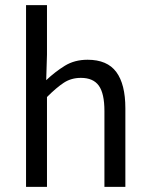

<svg xmlns="http://www.w3.org/2000/svg" viewBox="-20 -732 584 752"><path d="M82 -712H164V-518L161 -418Q196 -451 234 -474.5Q272 -498 323 -498Q400 -498 435.5 -450Q471 -402 471 -308V0H389V-297Q389 -366 367 -396.5Q345 -427 297 -427Q259 -427 230 -408Q201 -389 164 -352V0H82Z"/></svg>

Font: Myanmar Sanpya
Style: Regular
Weight: 400
Designer: Danh Hong
Foundry: Google Inc.
Version: Version 2.00 November 22, 2015